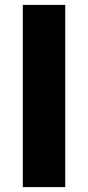

<svg xmlns="http://www.w3.org/2000/svg" viewBox="-20 -763 360 783"><path d="M73 0V-743H246V0Z"/></svg>

Font: Saira Expanded
Style: Bold
Weight: 700
Width: 7
Designer: Hector Gatti with collaboration of the Omnibus-Type team
Foundry: Omnibus-Type
Version: Version 1.100; ttfautohint (v1.8.3)